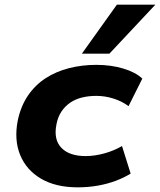

<svg xmlns="http://www.w3.org/2000/svg" viewBox="-20 -792 686 823"><path d="M313 11Q219 11 156 -26Q93 -63 66.5 -127.5Q40 -192 56 -275Q69 -337 100 -382.5Q131 -428 176 -457Q221 -486 276.5 -500Q332 -514 393 -514Q456 -514 509 -498Q562 -482 590 -455L531 -337Q503 -358 466.5 -369.5Q430 -381 393 -381Q360 -381 331.5 -374Q303 -367 281 -352Q259 -337 243.5 -314Q228 -291 222 -259Q209 -194 243 -158.5Q277 -123 347 -123Q386 -123 427.5 -134.5Q469 -146 503 -166L540 -48Q513 -31 477.5 -17.5Q442 -4 400.5 3.5Q359 11 313 11ZM331 -562 481 -772H646L449 -562Z"/></svg>

Font: Nunito Sans 7pt SemiExpanded ExtraBold
Style: Italic
Weight: 800
Width: 6
Italic angle: -9°
Designer: Vernon Adams
Foundry: Vernon Adams
Version: Version 3.101;gftools[0.9.27]